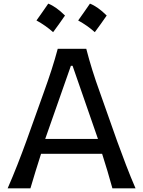

<svg xmlns="http://www.w3.org/2000/svg" viewBox="-20 -1021 778 1041"><path d="M21.5 0Q48.3 -61 74.7 -128.4Q101.1 -195.8 123 -256.3L215.8 -515.6Q241.2 -585.9 259.5 -642.6Q277.8 -699.2 293 -756.3H447.8Q462.9 -697.8 480.5 -641.4Q498 -585 523.4 -515.1L615.2 -255.4Q637.7 -193.4 663.1 -127Q688.5 -60.5 714.8 0H589.4Q577.1 -45.4 562.7 -93.3Q548.3 -141.1 533.7 -187H202.6Q187.5 -140.6 172.9 -92.8Q158.2 -44.9 145 0ZM511.2 -267.6 373.5 -664.1H364.3L225.1 -267.6ZM467.7 -1001.3Q509.6 -985.2 558.5 -936.8Q542.9 -914.3 527.1 -892Q511.2 -869.7 494 -846.6Q453.2 -883.1 403.8 -910Q420.5 -933.6 436 -955.6Q451.6 -977.6 467.7 -1001.3ZM241.6 -1001.3Q283.5 -985.2 332.4 -936.8Q316.8 -914.3 301 -892Q285.2 -869.7 268 -846.6Q227.1 -883.1 177.7 -910Q194.4 -933.6 210 -955.6Q225.5 -977.6 241.6 -1001.3Z"/></svg>

Font: Pinar-DS2-FD Medium
Style: Regular
Weight: 500
Designer: Amin Abedi
Version: Version 3.000